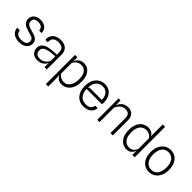

<svg xmlns="http://www.w3.org/2000/svg" viewBox="189 -2023 3470 3470"><g transform="rotate(45 1923.5 -288.0)"><path d="M248.5 8.5Q198.5 8.5 153.5 -8Q108.5 -24.5 78.5 -60.5Q48.5 -96.5 44 -154.5H109Q120.5 -92.5 155.5 -70.8Q190.5 -49 250 -49Q286 -49 316.5 -57.5Q347 -66 365.8 -86.5Q384.5 -107 384.5 -143.5Q384.5 -175 371.2 -192.8Q358 -210.5 337.2 -219.8Q316.5 -229 292.5 -234.2Q268.5 -239.5 247 -245.5Q203.5 -258.5 162.8 -275.8Q122 -293 95.8 -324.5Q69.5 -356 69.5 -411Q69.5 -471 116.2 -513.2Q163 -555.5 246 -555.5Q319 -555.5 369.5 -518Q420 -480.5 425 -397H361.5Q361 -421 350.8 -444Q340.5 -467 315.5 -482Q290.5 -497 245.5 -497Q218 -497 192 -490.8Q166 -484.5 149.2 -466.2Q132.5 -448 132.5 -411.5Q132.5 -374.5 151 -354Q169.5 -333.5 199.5 -321.8Q229.5 -310 263.5 -300Q287 -293 318.2 -284.8Q349.5 -276.5 379 -261.2Q408.5 -246 428 -219.8Q447.5 -193.5 447.5 -150.5Q447.5 -73.5 391.2 -32.5Q335 8.5 248.5 8.5Z M714 6Q631 6 590.5 -38.8Q550 -83.5 550 -148.5Q550 -206.5 589.5 -244.8Q629 -283 702 -298.5Q744.5 -307.5 795.2 -311.2Q846 -315 896.5 -317V-359Q896.5 -439.5 861 -468.5Q825.5 -497.5 762 -497.5Q724 -497.5 690.5 -486.5Q657 -475.5 637.5 -445.5Q618 -415.5 621 -358H559Q552.5 -419.5 577.2 -464Q602 -508.5 650.5 -532.2Q699 -556 765 -556Q813 -556 856.8 -539.2Q900.5 -522.5 928 -482.2Q955.5 -442 955.5 -371.5V0H896.5V-113.5Q878 -55 827 -24.5Q776 6 714 6ZM722.5 -45.5Q776.5 -45.5 813 -66.2Q849.5 -87 870 -114.8Q890.5 -142.5 896.5 -162V-275Q853 -273 805.2 -268Q757.5 -263 719 -252.5Q669 -239 642 -214Q615 -189 615 -150.5Q615 -124.5 624.2 -100.5Q633.5 -76.5 656.8 -61.2Q680 -46 722.5 -45.5Z M1131 201.5V-545.5H1191V-433.5Q1195 -459 1214.5 -487.8Q1234 -516.5 1269.2 -536.5Q1304.5 -556.5 1354.5 -556.5Q1410.5 -556.5 1456.5 -526.5Q1502.5 -496.5 1530 -436.5Q1557.5 -376.5 1557.5 -286.5Q1557.5 -210 1538 -154.8Q1518.5 -99.5 1486 -64Q1453.5 -28.5 1414.2 -11.5Q1375 5.5 1335.5 5.5Q1288 5.5 1255.5 -13.5Q1223 -32.5 1205.8 -57Q1188.5 -81.5 1185.5 -97L1191.5 0L1192 201.5ZM1343 -498.5Q1303.5 -498.5 1272.2 -483.2Q1241 -468 1220.2 -444.5Q1199.5 -421 1191 -395.5V-128Q1198.5 -116.5 1218 -98.8Q1237.5 -81 1267 -67Q1296.5 -53 1333 -53Q1403 -53 1448.8 -114Q1494.5 -175 1494.5 -288Q1494.5 -396 1452.2 -447.2Q1410 -498.5 1343 -498.5Z M1891 7.5Q1823 7.5 1769 -25.2Q1715 -58 1683.5 -121.5Q1652 -185 1652 -276.5Q1652 -363.5 1683 -426.2Q1714 -489 1768.2 -522.8Q1822.5 -556.5 1891.5 -556.5Q1959 -556.5 2007.8 -523.8Q2056.5 -491 2083 -434Q2109.5 -377 2109 -303Q2109 -288.5 2108 -276.5Q2107 -264.5 2106.5 -258.5H1712.5Q1715.5 -161.5 1764 -105.8Q1812.5 -50 1895.5 -50Q1959 -50 1994.5 -75Q2030 -100 2038 -155H2099Q2097 -103 2069.2 -66.5Q2041.5 -30 1995.5 -11.2Q1949.5 7.5 1891 7.5ZM1757 -312.5H2047.5Q2047.5 -398.5 2005.2 -448.8Q1963 -499 1888 -499Q1805 -499 1760 -441.5Q1715 -384 1712.5 -281.5Q1716 -301 1728 -306.8Q1740 -312.5 1757 -312.5Z M2243 0V-546H2293.5L2297 -416.5Q2315 -482.5 2364.2 -519.8Q2413.5 -557 2484.5 -557Q2557.5 -557 2600 -512.8Q2642.5 -468.5 2642.5 -386.5V0H2582.5V-369.5Q2582.5 -439 2556 -468.5Q2529.5 -498 2470.5 -498Q2416 -498 2377.2 -469.2Q2338.5 -440.5 2303 -372V0Z M2989.5 6Q2931.5 6 2882.5 -26.5Q2833.5 -59 2804.2 -122Q2775 -185 2775 -276Q2775 -372 2806.8 -434Q2838.5 -496 2889.8 -526Q2941 -556 2999 -556Q3041 -556 3069.8 -543Q3098.5 -530 3115.8 -511Q3133 -492 3141 -474V-778H3201L3202 0H3141V-115.5Q3136 -88 3118.2 -60Q3100.5 -32 3068.8 -13Q3037 6 2989.5 6ZM2838 -275Q2838 -164.5 2884 -108.2Q2930 -52 3001.5 -52Q3058.5 -52 3092.5 -82.5Q3126.5 -113 3141 -155V-424.5Q3137.5 -433 3121 -450.5Q3104.5 -468 3075.2 -483Q3046 -498 3003 -498Q2930.5 -498 2884.2 -442.2Q2838 -386.5 2838 -275Z M3568.5 7.5Q3501.5 7.5 3449.2 -25Q3397 -57.5 3367.2 -120.8Q3337.5 -184 3337.5 -276Q3337.5 -363 3369.2 -425.8Q3401 -488.5 3454 -522.2Q3507 -556 3570.5 -556Q3640 -556 3692 -522.2Q3744 -488.5 3773 -425.8Q3802 -363 3802 -276Q3802 -184 3769.8 -120.8Q3737.5 -57.5 3684.2 -25Q3631 7.5 3568.5 7.5ZM3570.5 -50.5Q3650 -50.5 3694.5 -109.8Q3739 -169 3739 -276Q3739 -382 3694 -440Q3649 -498 3568.5 -498Q3491 -498 3445.8 -439Q3400.5 -380 3400.5 -276Q3400.5 -170 3446 -110.2Q3491.5 -50.5 3570.5 -50.5Z"/></g></svg>

Font: Spline Sans Light
Style: Regular
Weight: 300
Designer: Eben Sorkin, Mirko Velimirovic
Foundry: Sorkin Type
Version: Version 1.000; ttfautohint (v1.8.3)